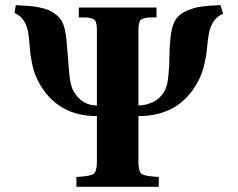

<svg xmlns="http://www.w3.org/2000/svg" viewBox="-20 -721 917 741"><path d="M584 -691.9V-653.8Q564.9 -653.8 554.4 -653.6Q543.9 -653.3 534.9 -649.9Q525.9 -646.5 522.7 -644Q519.5 -641.6 517.1 -631.6Q514.6 -621.6 514.4 -613.8Q514.2 -606 514.2 -586.9V-314Q543 -314 571 -327.4Q599.1 -340.8 616.2 -372.1Q626 -389.6 629.9 -427.7Q633.8 -465.8 633.8 -502.7Q633.8 -539.6 638.4 -578.9Q643.1 -618.2 653.8 -638.2Q660.6 -651.4 672.1 -661.6Q683.6 -671.9 698 -678.2Q712.4 -684.6 726.3 -689Q740.2 -693.4 757.3 -695.6Q774.4 -697.8 785.9 -698.7Q797.4 -699.7 812 -700.2Q826.7 -700.7 831.1 -701.2L840.8 -668Q816.4 -657.2 803.5 -637Q790.5 -616.7 785.9 -589.6Q781.2 -562.5 778.8 -533.9Q776.4 -505.4 767.8 -469.7Q759.3 -434.1 743.2 -404.8Q672.4 -272.9 514.2 -272.9V-97.2Q514.2 -59.1 526.9 -49.8Q539.6 -40.5 592.8 -38.1V0H274.9V-38.1Q328.1 -40.5 341.1 -49.8Q354 -59.1 354 -97.2V-272.9Q199.7 -272.9 128.9 -404.8Q112.8 -434.1 105 -470Q97.2 -505.9 95.2 -534.9Q93.3 -564 89.4 -591.6Q85.4 -619.1 73 -639.6Q60.5 -660.2 36.1 -670.9L41 -701.2Q44.4 -700.7 64 -699.7Q83.5 -698.7 96.2 -697.8Q108.9 -696.8 130.4 -692.6Q151.9 -688.5 166.5 -682.4Q181.2 -676.3 196 -664.8Q210.9 -653.3 219.2 -638.2Q232.9 -612.8 237.5 -557.4Q242.2 -502 246.3 -448Q250.5 -394 262.2 -372.1Q293.9 -314 354 -314V-586.9Q354 -606 353.8 -613.8Q353.5 -621.6 351.1 -631.6Q348.6 -641.6 345.5 -644Q342.3 -646.5 333.3 -649.9Q324.2 -653.3 313.7 -653.6Q303.2 -653.8 284.2 -653.8V-691.9Z"/></svg>

Font: Linguistics Pro
Style: Bold
Weight: 700
Designer: Stefan Peev, Context Ltd
Foundry: Stefan Peev, Context Ltd
Version: Version 001.000